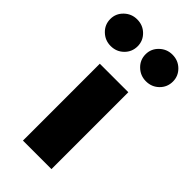

<svg xmlns="http://www.w3.org/2000/svg" viewBox="-331 -880 943 943"><g transform="rotate(45 140.5 -409.0)"><path d="M240 -534V0H42V-534ZM113 -726Q113 -687 85.5 -660Q58 -633 18 -633Q-21 -633 -49 -660Q-77 -687 -77 -726Q-77 -764 -49 -791Q-21 -818 18 -818Q58 -818 85.5 -791Q113 -764 113 -726ZM358 -726Q358 -687 330.5 -660Q303 -633 263 -633Q224 -633 196 -660Q168 -687 168 -726Q168 -764 196 -791Q224 -818 263 -818Q303 -818 330.5 -791Q358 -764 358 -726Z"/></g></svg>

Font: Fira Sans Black
Style: Regular
Weight: 900
Designer: Carrois Corporate & Edenspiekermann AG
Foundry: Carrois Corporate GbR & Edenspiekermann AG
Version: Version 4.203